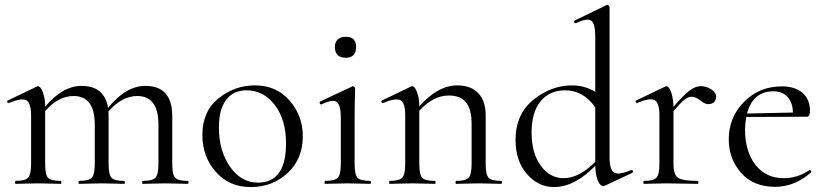

<svg xmlns="http://www.w3.org/2000/svg" viewBox="-20 -745 3344 778"><path d="M741 -12Q744 -12 744 -6Q744 0 741 0Q730 0 699.5 -1Q669 -2 650 -2Q631 -2 600.5 -1Q570 0 559 0Q556 0 556 -6Q556 -12 559 -12Q598 -12 610 -25Q622 -38 622 -81V-240Q622 -356 536 -356Q474 -356 419 -293Q420 -288 420 -277V-81Q420 -38 431.5 -25Q443 -12 483 -12Q486 -12 486 -6Q486 0 483 0Q472 0 441.5 -1Q411 -2 392 -2Q373 -2 342.5 -1Q312 0 301 0Q298 0 298 -6Q298 -12 301 -12Q340 -12 352 -25Q364 -38 364 -81V-240Q364 -356 278 -356Q216 -356 163 -295V-81Q163 -38 174.5 -25Q186 -12 226 -12Q229 -12 229 -6Q229 0 226 0Q215 0 184 -1Q153 -2 135 -2Q116 -2 85 -1Q54 0 43 0Q41 0 41 -6Q41 -12 43 -12Q82 -12 94 -25Q106 -38 106 -81V-278Q106 -328 87 -338.5Q68 -349 16 -328Q11 -325 9 -333Q9 -337 12 -338L131 -395Q137 -398 144 -389.5Q151 -381 157 -360.5Q163 -340 163 -313Q234 -397 311 -397Q403 -397 418 -308Q490 -397 569 -397Q678 -397 678 -274V-81Q678 -38 689.5 -25Q701 -12 741 -12Z M996 13Q909 13 854.5 -48.5Q800 -110 800 -198Q800 -294 865.5 -346.5Q931 -399 1013 -399Q1100 -399 1153.5 -337.5Q1207 -276 1207 -193Q1207 -101 1145.5 -44Q1084 13 996 13ZM1025 -5Q1139 -5 1139 -164Q1139 -260 1093.5 -319.5Q1048 -379 979 -379Q926 -379 896.5 -340.5Q867 -302 867 -229Q867 -134 912 -69.5Q957 -5 1025 -5Z M1381 -511Q1337 -511 1337 -555Q1337 -574 1348.5 -585Q1360 -596 1381 -596Q1423 -596 1423 -555Q1423 -511 1381 -511ZM1297 0Q1295 0 1295 -6Q1295 -12 1297 -12Q1337 -12 1349 -25Q1361 -38 1361 -81V-268Q1361 -320 1344 -332Q1327 -344 1283 -322Q1280 -321 1277.5 -323.5Q1275 -326 1275 -329Q1275 -332 1278 -334L1408 -395Q1411 -397 1415 -393.5Q1419 -390 1419 -387Q1419 -383 1418.5 -366.5Q1418 -350 1417.5 -323.5Q1417 -297 1417 -269V-81Q1417 -38 1428.5 -25Q1440 -12 1480 -12Q1483 -12 1483 -6Q1483 0 1480 0Q1469 0 1438.5 -1Q1408 -2 1389 -2Q1370 -2 1339 -1Q1308 0 1297 0Z M2011 -12Q2014 -12 2014 -6Q2014 0 2011 0Q2000 0 1969 -1Q1938 -2 1920 -2Q1901 -2 1870 -1Q1839 0 1828 0Q1826 0 1826 -6Q1826 -12 1828 -12Q1867 -12 1879 -25Q1891 -38 1891 -81V-243Q1891 -302 1868.5 -330Q1846 -358 1799 -358Q1735 -358 1679 -296V-81Q1679 -38 1690.5 -25Q1702 -12 1742 -12Q1745 -12 1745 -6Q1745 0 1742 0Q1731 0 1700 -1Q1669 -2 1651 -2Q1632 -2 1601 -1Q1570 0 1559 0Q1557 0 1557 -6Q1557 -12 1559 -12Q1598 -12 1610 -25Q1622 -38 1622 -81V-278Q1622 -328 1603 -338.5Q1584 -349 1533 -328Q1530 -327 1527.5 -329Q1525 -331 1525 -334Q1525 -337 1528 -338L1647 -395Q1653 -398 1660 -390Q1667 -382 1673 -361.5Q1679 -341 1679 -314Q1754 -399 1833 -399Q1888 -399 1918 -367.5Q1948 -336 1948 -277V-81Q1948 -38 1959.5 -25Q1971 -12 2011 -12Z M2538 -56Q2540 -57 2542.5 -55Q2545 -53 2545 -50Q2545 -47 2543 -45L2432 7Q2423 12 2414 4.5Q2405 -3 2399 -23.5Q2393 -44 2392 -73Q2308 13 2225 13Q2161 13 2115 -40Q2069 -93 2069 -178Q2069 -282 2141 -340.5Q2213 -399 2298 -399Q2349 -399 2392 -373V-597Q2392 -650 2375.5 -661.5Q2359 -673 2314 -651Q2311 -650 2308.5 -652.5Q2306 -655 2306 -658Q2306 -661 2309 -662L2439 -725Q2443 -726 2446.5 -723Q2450 -720 2450 -717V-109Q2450 -56 2469 -45.5Q2488 -35 2538 -56ZM2264 -23Q2326 -23 2392 -89V-310Q2344 -379 2270 -379Q2207 -379 2170.5 -334.5Q2134 -290 2134 -208Q2134 -125 2171 -74Q2208 -23 2264 -23Z M2882 -353Q2882 -340 2873.5 -331.5Q2865 -323 2849 -323Q2836 -323 2817.5 -338Q2799 -353 2782 -353Q2769 -353 2754.5 -342Q2740 -331 2709 -295V-81Q2709 -38 2727 -25Q2745 -12 2807 -12Q2810 -12 2810 -6Q2810 0 2807 0Q2790 0 2747.5 -1Q2705 -2 2681 -2Q2662 -2 2631 -1Q2600 0 2589 0Q2587 0 2587 -6Q2587 -12 2589 -12Q2628 -12 2640 -25Q2652 -38 2652 -81V-278Q2652 -328 2633 -339Q2614 -350 2563 -328Q2560 -327 2557.5 -329Q2555 -331 2555 -334Q2555 -337 2558 -338L2677 -395Q2683 -398 2690 -390Q2697 -382 2702.5 -361.5Q2708 -341 2709 -312Q2750 -360 2774 -378Q2798 -396 2820 -396Q2842 -396 2862 -383Q2882 -370 2882 -353Z M3260 -56Q3261 -57 3263.5 -55.5Q3266 -54 3267 -51.5Q3268 -49 3267 -47Q3201 12 3121 12Q3033 12 2983 -44.5Q2933 -101 2933 -180Q2933 -270 2995 -332.5Q3057 -395 3148 -395Q3202 -395 3232 -368.5Q3262 -342 3262 -296Q3262 -272 3250 -272L3004 -271Q2999 -244 2999 -219Q2999 -132 3041 -77.5Q3083 -23 3156 -23Q3212 -23 3260 -56ZM3114 -375Q3031 -375 3007 -285L3193 -289Q3192 -330 3171 -352.5Q3150 -375 3114 -375Z"/></svg>

Font: Cormorant
Style: Regular
Weight: 400
Designer: Christian Thalmann (Catharsis Fonts)
Version: Version 1.000;PS 001.000;hotconv 1.0.70;makeotf.lib2.5.58329